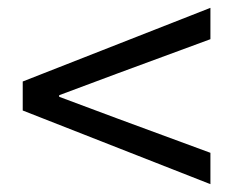

<svg xmlns="http://www.w3.org/2000/svg" viewBox="-20 -616 595 490"><path d="M517 -146 38 -334V-408L517 -596V-516L281 -429L131 -373V-369L281 -313L517 -226Z"/></svg>

Font: Source Han Sans SC
Style: Regular
Weight: 400
Designer: Ryoko NISHIZUKA 西塚涼子 (kana, bopomofo & ideographs); Paul D. Hunt (Latin, Greek & Cyrillic); Sandoll Communications 산돌커뮤니
Foundry: Adobe
Version: Version 2.002;hotconv 1.0.116;makeotfexe 2.5.65601; ttfautoh